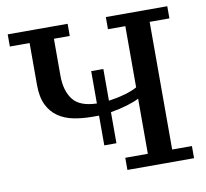

<svg xmlns="http://www.w3.org/2000/svg" viewBox="-78 -785 935 871"><g transform="rotate(-10 389.5 -350.0)"><path d="M656 -56H747V0H440V-56H544V-310Q523 -299 488.5 -288.5Q454 -278 412 -271V-128H356V-265H327Q280 -265 239.5 -273Q199 -281 168.5 -302Q138 -323 120.5 -359Q103 -395 103 -451V-644H12V-700H288V-644H215V-474Q215 -405 246 -364Q277 -323 356 -321V-470H412V-324Q450 -329 485.5 -339Q521 -349 544 -362V-644H464V-700H747V-644H656Z"/></g></svg>

Font: PT Serif Caption
Style: Regular
Weight: 400
Designer: A.Korolkova, O.Umpeleva, V.Yefimov
Foundry: ParaType Ltd
Version: Version 1.000W OFL